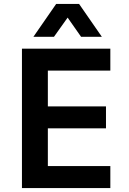

<svg xmlns="http://www.w3.org/2000/svg" viewBox="-20 -951 652 971"><path d="M91 0V-705H538V-594H222V-413H516V-302H222V-111H538V0ZM149 -765 264 -931H380L495 -765H390L322 -862L253 -765Z"/></svg>

Font: Nunito Sans 7pt SemiCondensed
Style: Bold
Weight: 700
Width: 4
Designer: Vernon Adams
Foundry: Vernon Adams
Version: Version 3.101;gftools[0.9.27]